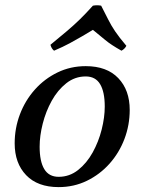

<svg xmlns="http://www.w3.org/2000/svg" viewBox="-20 -712 561 746"><path d="M313 -415Q271 -415 237.5 -388.5Q204 -362 181 -320.5Q158 -279 146 -231.5Q134 -184 134 -142Q134 -85 152 -55Q170 -25 208 -25V15Q126 15 81.5 -31.5Q37 -78 37 -155Q37 -214 57.5 -268Q78 -322 115.5 -364Q153 -406 203.5 -430.5Q254 -455 313 -455ZM208 -25Q250 -25 283.5 -51.5Q317 -78 340 -119.5Q363 -161 375 -208.5Q387 -256 387 -298Q387 -355 369 -385Q351 -415 313 -415V-455Q395 -455 439.5 -408.5Q484 -362 484 -285Q484 -226 463.5 -172Q443 -118 405.5 -76Q368 -34 317.5 -9.5Q267 15 208 15ZM190 -515Q184 -520 181 -525.5Q178 -531 176 -538Q215 -570 241.5 -592.5Q268 -615 291 -637.5Q314 -660 341 -690Q357 -693 373 -690Q389 -659 400.5 -636Q412 -613 427.5 -590Q443 -567 471 -534Q465 -522 452 -515Q411 -538 389 -556.5Q367 -575 341 -596Q321 -584 299 -571Q277 -558 251 -544Q225 -530 190 -515Z"/></svg>

Font: Poltawski Nowy
Style: Italic
Weight: 400
Italic angle: -12°
Designer: Adam Pótawski, Mateusz Machalski, Borys Kosmynka, Ania Wieluska
Foundry: Capitalics.wtf
Version: Version 1.001;gftools[0.9.25]